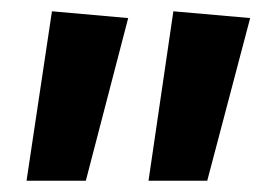

<svg xmlns="http://www.w3.org/2000/svg" viewBox="-20 -731 490 340"><path d="M72 -711 207 -699 132 -411H27ZM287 -711 423 -699 347 -411H243Z"/></svg>

Font: Maitree
Style: Bold
Weight: 700
Designer: CadsonDemak Team
Foundry: CadsonDemak
Version: Version 1.002